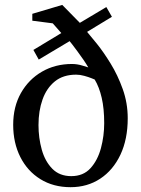

<svg xmlns="http://www.w3.org/2000/svg" viewBox="-20 -757 579 789"><path d="M504.9 -271Q504.9 -185.1 474.9 -121.3Q444.8 -57.6 391.8 -22.7Q338.9 12.2 270 12.2Q199.2 12.2 146 -20.8Q92.8 -53.7 63.5 -111.8Q34.2 -169.9 34.2 -244.1Q34.2 -318.4 65.9 -374.5Q97.7 -430.7 152.3 -462.4Q207 -494.1 275.9 -494.1Q297.4 -494.1 319.8 -487.1Q342.3 -480 342.8 -480Q335.4 -493.2 323.2 -511Q311 -528.8 298.3 -545.9Q285.6 -563 276.4 -575Q267.1 -586.9 266.1 -587.9L139.2 -512.2L117.2 -551.8L231.9 -621.1L196.8 -661.1L112.8 -671.9V-700.2L235.8 -736.8L308.1 -663.1L417 -728L439.9 -688L337.9 -626Q351.1 -610.8 378.2 -577.1Q405.3 -543.5 434.6 -495.8Q463.9 -448.2 484.4 -390.9Q504.9 -333.5 504.9 -271ZM408.2 -251Q408.2 -311 397.9 -355.2Q387.7 -399.4 369.1 -430.2Q369.1 -430.2 356.7 -435.3Q344.2 -440.4 326.4 -445.3Q308.6 -450.2 293 -450.2Q239.7 -450.2 205.6 -422.6Q171.4 -395 154.8 -348.1Q138.2 -301.3 138.2 -243.2Q138.2 -190.4 151.6 -142.3Q165 -94.2 194.8 -63.7Q224.6 -33.2 272.9 -33.2Q322.3 -33.2 351.8 -65.7Q381.3 -98.1 394.8 -148.2Q408.2 -198.2 408.2 -251Z"/></svg>

Font: Eeyek
Style: Regular
Weight: 400
Designer: Pravabati Chingangbam and Tabish
Foundry: SIL International
Version: Version 2.000